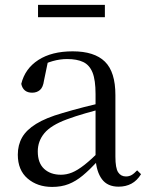

<svg xmlns="http://www.w3.org/2000/svg" viewBox="-20 -737 597 772"><path d="M189.7 14.6Q130.5 14.6 91.1 -19.1Q51.6 -52.8 51.6 -115.1Q51.6 -153.9 68.8 -184.3Q85.9 -214.6 125.4 -239Q164.9 -263.5 230.9 -282.3Q272.8 -294.9 318.8 -306.7Q364.8 -318.5 404.8 -327.7V-303.3Q364.8 -293.3 323.7 -281.5Q282.6 -269.7 248.6 -257Q185.3 -233.6 158.6 -201.7Q131.9 -169.7 131.9 -128.2Q131.9 -81.6 157.5 -58Q183.2 -34.4 225.1 -34.4Q247.6 -34.4 269.6 -43.3Q291.6 -52.2 319.7 -74.2Q347.7 -96.3 385.8 -134.4L394.5 -87.1H370.9Q339.7 -53.7 312.5 -31.1Q285.2 -8.4 256.1 3.1Q227 14.6 189.7 14.6ZM456.8 13.6Q412.1 13.6 389.8 -16.6Q367.5 -46.7 364.2 -99.7V-103.3V-359Q364.2 -415 352.1 -445.3Q339.9 -475.6 314.7 -487.6Q289.6 -499.6 250 -499.6Q221.3 -499.6 192.1 -491.4Q162.9 -483.2 129.7 -464.7L173.2 -491.9L156.8 -412.7Q153.2 -386 140.7 -375.2Q128.1 -364.3 109.4 -364.3Q73.2 -364.3 65.5 -399.7Q80.4 -461 134.1 -495.8Q187.8 -530.6 272.2 -530.6Q359.5 -530.6 401.8 -489.2Q444 -447.8 444 -354.6V-107.7Q444 -60.8 455.1 -44.2Q466.1 -27.5 486.4 -27.5Q499 -27.5 509 -33.2Q519 -38.8 531.4 -52.1L547.1 -36.7Q531.2 -10.7 508.6 1.4Q486 13.6 456.8 13.6ZM132.9 -667.8V-717.3H401.7V-667.8Z"/></svg>

Font: Noto Serif KR
Style: Regular
Weight: 200
Designer: Ryoko NISHIZUKA 西塚涼子 (kana & ideographs); Frank Grießhammer (Latin, Greek & Cyrillic); Wenlong ZHANG 张文龙 (bopomofo); San
Foundry: Adobe
Version: Version 2.001;hotconv 1.1.0;makeotfexe 2.6.0